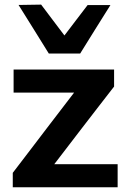

<svg xmlns="http://www.w3.org/2000/svg" viewBox="-20 -792 550 812"><path d="M34 0V-61Q72.5 -111.5 109.8 -160.2Q147 -209 180.5 -253L293.5 -400.5H37.5V-498H462.5V-426Q435 -391 397 -341.5Q359 -292 324.5 -247.5L209.5 -97.5H477.5V0ZM186.5 -565.5Q154.5 -617 122.5 -668.5Q90.5 -720 58.5 -771L154 -772.5Q178.5 -740 203 -707.5Q227.5 -675 252.5 -642Q277.5 -675 301.8 -706.8Q326 -738.5 350.5 -770.5H447Q415 -720 383 -668.5Q351 -617 319 -565.5Z"/></svg>

Font: Commissioner SemiBold
Style: Regular
Weight: 600
Designer: Kostas Bartsokas
Foundry: Kostas Bartsokas
Version: Version 1.000; ttfautohint (v1.8.3)